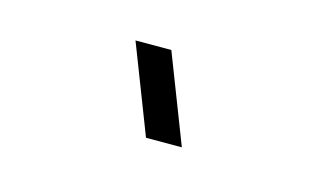

<svg xmlns="http://www.w3.org/2000/svg" viewBox="-36 -1045 562 326"><g transform="rotate(15 245.0 -882.5)"><path d="M294.5 -805 234.5 -960H171.5L231.5 -805Z"/></g></svg>

Font: Vela Sans
Style: Regular
Weight: 400
Designer: Principal design: Mikhail Sharanda - project Manrope.
Design modification: Ravid Balaliev
Foundry: Mikhail Sharanda
Version: Version 1.001